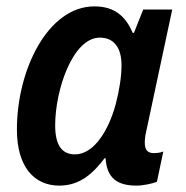

<svg xmlns="http://www.w3.org/2000/svg" viewBox="-20 -572 582 602"><path d="M166 10C232 10 273 -30 308 -76H311C315 -14 347 10 408 10C428 10 457 4 472 -2L492 -97C483 -93 471 -92 462 -92C442 -92 434 -103 434 -124C434 -134 435 -145 438 -158L520 -542H429L400 -469H396C374 -521 339 -552 276 -552C130 -552 33 -353 33 -166C33 -49 87 10 166 10ZM215 -88C174 -88 153 -117 153 -179C153 -290 208 -454 293 -454C339 -454 361 -420 361 -368C361 -334 355 -292 343 -246C321 -164 275 -88 215 -88Z"/></svg>

Font: Noto Sans SemiCondensed SemiBold
Style: Italic
Weight: 600
Width: 4
Italic angle: -12°
Designer: Monotype Design Team
Foundry: Monotype Imaging Inc.
Version: Version 2.013